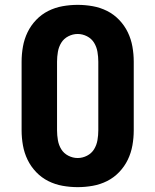

<svg xmlns="http://www.w3.org/2000/svg" viewBox="-20 -763 640 791"><path d="M300 8Q269 8 238 2.5Q207 -3 179 -17Q151 -31 129 -54Q107 -77 93.5 -105Q80 -133 74.5 -164Q69 -195 69 -226V-509Q69 -540 74.5 -571Q80 -602 93.5 -630Q107 -658 129 -681Q151 -704 179 -718Q207 -732 238 -737.5Q269 -743 300 -743Q331 -743 362 -737.5Q393 -732 421 -718Q449 -704 471 -681Q493 -658 506.5 -630Q520 -602 525.5 -571Q531 -540 531 -509V-226Q531 -195 525.5 -164Q520 -133 506.5 -105Q493 -77 471 -54Q449 -31 421 -17Q393 -3 362 2.5Q331 8 300 8ZM300 -112Q320 -112 338.5 -121.5Q357 -131 367.5 -148Q378 -165 381.5 -185.5Q385 -206 385 -226V-509Q385 -529 381.5 -549.5Q378 -570 367.5 -587Q357 -604 338.5 -613.5Q320 -623 300 -623Q280 -623 261.5 -613.5Q243 -604 232.5 -587Q222 -570 218.5 -549.5Q215 -529 215 -509V-226Q215 -206 218.5 -185.5Q222 -165 232.5 -148Q243 -131 261.5 -121.5Q280 -112 300 -112Z"/></svg>

Font: Iosevka Heavy Extended
Style: Regular
Weight: 900
Width: 7
Monospace: yes
Designer: Belleve Invis
Foundry: Belleve Invis
Version: Version 32.5.0; ttfautohint (v1.8.4)